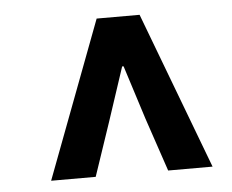

<svg xmlns="http://www.w3.org/2000/svg" viewBox="-38 -713 582 481"><g transform="rotate(-5 253.0 -472.5)"><path d="M72.2 -275.2 221.2 -670H329.2L478.2 -275.2H366.5L321.1 -409.7L278 -545H274.4L229.7 -409.7L184.3 -275.2Z"/></g></svg>

Font: Source Sans 3 VF
Style: Italic
Weight: 200
Italic angle: -11°
Designer: Paul D. Hunt
Foundry: Adobe Systems Incorporated
Version: Version 3.042;hotconv 1.0.118;makeotfexe 2.5.65603